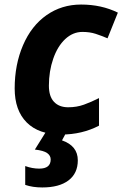

<svg xmlns="http://www.w3.org/2000/svg" viewBox="-20 -576 533 836"><path d="M247.1 9.8Q148.9 9.8 96.4 -42.7Q43.9 -95.2 43.9 -190.9Q43.9 -294.4 80.3 -379.2Q116.7 -463.9 182.6 -510Q248.5 -556.2 333 -556.2Q421.9 -556.2 493.2 -521L448.2 -409.2Q421.9 -420.4 396.5 -428.7Q371.1 -437 338.9 -437Q297.4 -437 263.9 -405.8Q230.5 -374.5 211.7 -320.1Q192.9 -265.6 192.9 -203.1Q192.9 -156.2 215.1 -132.6Q237.3 -108.9 276.9 -108.9Q314 -108.9 345.7 -120.4Q377.4 -131.8 411.1 -148.9V-28.8Q336.9 9.8 247.1 9.8ZM318.8 122.1Q318.8 178.7 278.3 209.5Q237.8 240.2 164.1 240.2Q122.1 240.2 89.8 229V147Q120.6 158.2 150.9 158.2Q200.7 158.2 200.7 118.2Q200.7 101.6 185.5 90.6Q170.4 79.6 131.8 75.2L178.7 0H269L250 35.2Q318.8 59.1 318.8 122.1Z"/></svg>

Font: TypoPRO Open Sans
Style: Bold Italic
Weight: 700
Italic angle: -12°
Foundry: Ascender Corporation
Version: Version 1.10